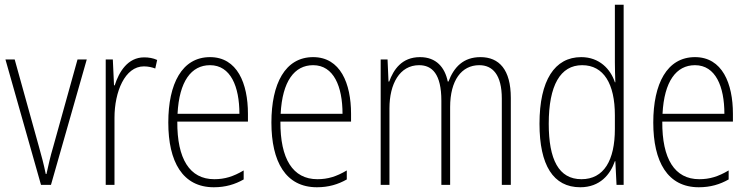

<svg xmlns="http://www.w3.org/2000/svg" viewBox="-20 -780 3161 810"><path d="M153 0H195L346 -529H307L204 -159C192 -119 184 -82 176 -46H173C165 -86 155 -123 144 -162L42 -529H3Z M588 -538C519 -538 482 -477 464 -420H461L456 -529H426V0H463V-283C463 -393 507 -500 587 -500C605 -500 622 -496 635 -491L643 -527C626 -535 607 -538 588 -538Z M866 -539C748 -539 690 -427 690 -263C690 -98 750 10 882 10C931 10 971 -2 1008 -23V-61C964 -35 928 -24 884 -24C780 -24 727 -110 728 -267H1026V-300C1026 -428 981 -539 866 -539ZM866 -505C953 -505 990 -415 990 -300H729C736 -437 787 -505 866 -505Z M1301 -539C1183 -539 1125 -427 1125 -263C1125 -98 1185 10 1317 10C1366 10 1406 -2 1443 -23V-61C1399 -35 1363 -24 1319 -24C1215 -24 1162 -110 1163 -267H1461V-300C1461 -428 1416 -539 1301 -539ZM1301 -505C1388 -505 1425 -415 1425 -300H1164C1171 -437 1222 -505 1301 -505Z M2007 -539C1935 -539 1895 -497 1872 -436H1869C1857 -495 1821 -539 1752 -539C1674 -539 1640 -485 1622 -436H1619L1615 -529H1586V0H1623V-323C1623 -426 1666 -505 1748 -505C1803 -505 1842 -468 1842 -355V0H1879V-328C1879 -441 1927 -505 2002 -505C2058 -505 2097 -465 2097 -364V0H2135V-367C2135 -486 2086 -539 2007 -539Z M2428 10C2511 10 2555 -44 2574 -100H2576L2581 0H2611V-760H2574V-517C2574 -491 2575 -463 2576 -433H2574C2556 -488 2509 -539 2432 -539C2320 -539 2256 -441 2256 -258C2256 -83 2314 10 2428 10ZM2433 -24C2337 -24 2295 -107 2295 -258C2295 -420 2344 -505 2436 -505C2527 -505 2574 -426 2574 -294V-236C2574 -104 2528 -24 2433 -24Z M2912 -539C2794 -539 2736 -427 2736 -263C2736 -98 2796 10 2928 10C2977 10 3017 -2 3054 -23V-61C3010 -35 2974 -24 2930 -24C2826 -24 2773 -110 2774 -267H3072V-300C3072 -428 3027 -539 2912 -539ZM2912 -505C2999 -505 3036 -415 3036 -300H2775C2782 -437 2833 -505 2912 -505Z"/></svg>

Font: Noto Sans Devanagari Condensed ExtraLight
Style: Regular
Weight: 200
Width: 3
Designer: Jelle Bosma - Monotype Design Team
Foundry: Monotype Imaging Inc.
Version: Version 2.004